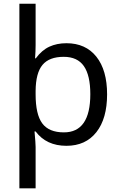

<svg xmlns="http://www.w3.org/2000/svg" viewBox="-20 -780 655 1040"><path d="M325.2 -472.2Q246.6 -472.2 210.2 -428.5Q173.8 -384.8 172.9 -288.1V-269Q172.9 -160.2 209 -111.6Q245.1 -63 326.2 -63Q469.2 -63 469.2 -270Q469.2 -371.6 434.3 -421.9Q399.4 -472.2 325.2 -472.2ZM173.8 -463.9Q206.5 -508.3 247.3 -527.1Q288.1 -545.9 339.8 -545.9Q443.8 -545.9 502 -472.9Q560.1 -399.9 560.1 -269Q560.1 -137.7 502 -64Q443.8 9.8 339.8 9.8Q231.4 9.8 172.9 -67.9H167Q172.9 -3.4 172.9 16.1V240.2H85V-759.8H172.9V-536.1Q172.9 -502 169.9 -463.9Z"/></svg>

Font: NotoSans
Style: Regular
Weight: 400
Designer: Monotype Design team
Foundry: Monotype Imaging Inc.
Version: Version 1.04; ttfautohint (v1.4.1)